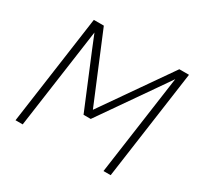

<svg xmlns="http://www.w3.org/2000/svg" viewBox="-148 -883 1106 1066"><g transform="rotate(30 405.0 -350.0)"><path d="M241 -550 204 -641 114 0H68L166 -700H230L411 -265L714 -700H776L678 0H632L722 -641L659 -550L426 -215H380Z"/></g></svg>

Font: Retni Sans Light
Style: Italic
Weight: 300
Italic angle: -8°
Designer: Vitaly Kuzmin
Foundry: ParaType Ltd.
Version: Version 1.00;June 10, 2019;FontCreator 11.5.0.2425 64-bit; t